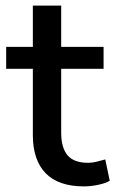

<svg xmlns="http://www.w3.org/2000/svg" viewBox="-20 -655 411 684"><path d="M279 9Q188 9 142.5 -38Q97 -85 97 -174V-410H2V-488H97V-635H198V-488H349V-410H198V-182Q198 -129 220.5 -102Q243 -75 294 -75Q309 -75 324.5 -79Q340 -83 355 -87L371 -11Q356 -2 329.5 3.5Q303 9 279 9Z"/></svg>

Font: Nunito Sans 12pt SemiBold
Style: Regular
Weight: 600
Designer: Vernon Adams
Foundry: Vernon Adams
Version: Version 3.101;gftools[0.9.27]